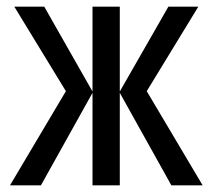

<svg xmlns="http://www.w3.org/2000/svg" viewBox="-20 -557 640 577"><path d="M178 -283 23 -537H113L258 -282V-537H340V-282L486 -537H576L421 -283L589 0H495L340 -278V0H258V-278L103 0H10Z"/></svg>

Font: Noto Sans Mono UI
Style: Regular
Weight: 400
Monospace: yes
Designer: Monotype Design team
Foundry: Monotype Imaging Inc.
Version: Version 1.000